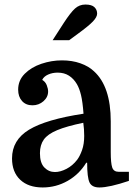

<svg xmlns="http://www.w3.org/2000/svg" viewBox="-20 -816 588 846"><path d="M33 -118Q33 -199 108 -244.5Q183 -290 348 -315Q344 -368 337 -397Q330 -426 319 -445Q305 -469 284 -482.5Q263 -496 234 -496Q211 -496 192 -487.5Q173 -479 166 -464Q180 -456 186 -440.5Q192 -425 192 -413Q192 -388 171.5 -370Q151 -352 123 -352Q94 -352 77 -371Q60 -390 60 -421Q60 -462 89 -491Q118 -520 162.5 -535Q207 -550 253 -550Q298 -550 334.5 -537Q371 -524 394 -502Q468 -435 468 -281V-146Q468 -97 474.5 -78Q481 -59 503 -59H548V-19Q462 10 418 10Q385 10 374.5 -12Q364 -34 364 -99H360Q329 -48 278 -19Q227 10 168 10Q105 10 69 -24Q33 -58 33 -118ZM222 -58Q246 -58 273 -72Q300 -86 320 -112Q332 -128 341.5 -154.5Q351 -181 351 -217Q351 -231 350 -246.5Q349 -262 347 -275Q274 -260 232 -242.5Q190 -225 173 -201Q156 -177 156 -141Q156 -98 175.5 -78Q195 -58 222 -58ZM212 -639 261 -715Q291 -761 310.5 -778.5Q330 -796 356 -796Q384 -796 396 -784.5Q408 -773 408 -756Q408 -741 389.5 -721.5Q371 -702 323 -667L285 -639Z"/></svg>

Font: Domine SemiBold
Style: Regular
Weight: 600
Designer: Pablo Impallari, Rodrigo Fuenzalida, Brenda Gallo
Foundry: Pablo Impallari, Rodrigo Fuenzalida, Brenda Gallo
Version: Version 2.000